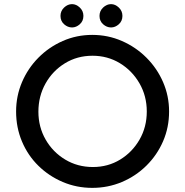

<svg xmlns="http://www.w3.org/2000/svg" viewBox="-20 -902 896 930"><path d="M58 -362Q58 -437 86.5 -504Q115 -571 166 -622.5Q217 -674 284 -703.5Q351 -733 427 -733Q503 -733 570.5 -703.5Q638 -674 689.5 -622.5Q741 -571 770 -504Q799 -437 799 -362Q799 -285 770 -218Q741 -151 689.5 -100Q638 -49 570.5 -20.5Q503 8 427 8Q351 8 284 -20.5Q217 -49 166 -99Q115 -149 86.5 -216.5Q58 -284 58 -362ZM166 -361Q166 -287 201 -226Q236 -165 296 -129Q356 -93 430 -93Q503 -93 562 -129Q621 -165 656 -226Q691 -287 691 -362Q691 -437 655.5 -498.5Q620 -560 560.5 -596Q501 -632 428 -632Q354 -632 294.5 -595.5Q235 -559 200.5 -497.5Q166 -436 166 -361ZM273 -825Q273 -849 290.5 -865.5Q308 -882 329 -882Q349 -882 366.5 -865.5Q384 -849 384 -825Q384 -800 366.5 -784.5Q349 -769 329 -769Q308 -769 290.5 -784.5Q273 -800 273 -825ZM462 -825Q462 -849 479.5 -865.5Q497 -882 518 -882Q538 -882 555.5 -865.5Q573 -849 573 -825Q573 -800 555.5 -784.5Q538 -769 518 -769Q497 -769 479.5 -784.5Q462 -800 462 -825Z"/></svg>

Font: Reem Kufi Fun
Style: Regular
Weight: 400
Designer: Khaled Hosny
Version: Version 1.005